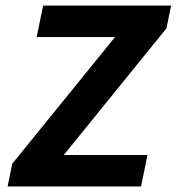

<svg xmlns="http://www.w3.org/2000/svg" viewBox="-20 -673 640 693"><path d="M181.7 -78.4 581.1 -571 597.5 -652.7H135.7L112.3 -539.1H483.2L432.8 -585.6L23.8 -81.4L7.6 0H489.1L512.4 -113.6H145.9L181.7 -78.4Z"/></svg>

Font: Source Code Variable
Style: Italic
Weight: 400
Italic angle: -11°
Monospace: yes
Designer: Paul D. Hunt, Teo Tuominen
Foundry: Adobe Systems Incorporated
Version: Version 1.005;PS 1.0;hotconv 16.6.54;makeotf.lib2.5.65590